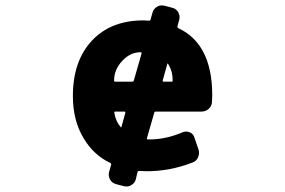

<svg xmlns="http://www.w3.org/2000/svg" viewBox="-20 -634 1040 701"><path d="M403.3 38.1Q388.7 34.2 381.8 21.5Q375 8.8 377.9 -4.9L385.7 -32.2Q386.7 -37.1 382.8 -39.1Q322.3 -67.4 286.1 -127.9Q246.1 -193.4 246.1 -283.2Q246.1 -411.1 315.4 -485.4Q384.8 -559.6 503.9 -559.6Q512.7 -559.6 524.4 -558.6Q528.3 -557.6 529.3 -561.5L537.1 -588.9Q541 -602.5 553.7 -609.4Q561.5 -614.3 570.3 -614.3Q575.2 -614.3 580.1 -613.3L609.4 -605.5Q623 -602.5 630.4 -589.8Q637.7 -577.1 634.8 -563.5L627.9 -538.1Q627 -533.2 630.9 -531.2Q690.4 -503.9 721.7 -445.3Q754.9 -382.8 754.9 -286.1Q754.9 -274.4 753.9 -260.7Q752.9 -246.1 741.7 -236.3Q730.5 -226.6 715.8 -226.6H547.9Q543.9 -226.6 543 -221.7L516.6 -129.9Q515.6 -125 519.5 -125Q523.4 -125 527.3 -125Q585.9 -125 647.5 -151.4Q660.2 -156.2 672.9 -150.9Q685.5 -145.5 689.5 -132.8L705.1 -86.9Q709 -73.2 703.1 -59.6Q697.3 -45.9 683.6 -41Q601.6 -8.8 515.6 -8.8Q501 -8.8 488.3 -9.8Q484.4 -10.7 482.4 -6.8L475.6 21.5Q471.7 35.2 459 42Q451.2 46.9 442.4 46.9Q437.5 46.9 432.6 45.9ZM400.4 -226.6Q396.5 -226.6 397.5 -221.7Q402.3 -191.4 419.9 -170.9Q420.9 -168.9 421.9 -168.9Q422.9 -168.9 423.8 -171.9L437.5 -221.7Q438.5 -226.6 433.6 -226.6ZM606.4 -335.9Q610.4 -335.9 610.4 -339.8Q610.4 -375 593.8 -400.4Q593.8 -402.3 592.3 -401.9Q590.8 -401.4 590.8 -400.4L574.2 -340.8Q573.2 -335.9 577.1 -335.9ZM462.9 -335.9Q467.8 -335.9 468.8 -340.8L497.1 -439.5Q497.1 -440.4 496.1 -441.9Q495.1 -443.4 494.1 -443.4Q456.1 -443.4 427.7 -413.1Q396.5 -380.9 396.5 -339.8Q396.5 -335.9 400.4 -335.9Z"/></svg>

Font: Rounded-L Mgen+ 1mn bold
Style: Bold
Weight: 700
Designer: [Source Han Sans]
Ryoko NISHIZUKA  (kana & ideographs); Paul D. Hunt (Latin, Greek & Cyrillic); Wenlong ZHANG  (bopomofo
Version: Version 1.059.20150602